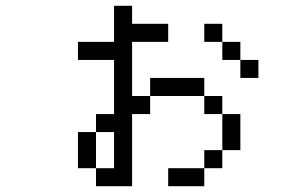

<svg xmlns="http://www.w3.org/2000/svg" viewBox="-20 -520 1040 665"><path d="M875 -250V-312.5H812.5V-250ZM562.5 -375V-437.5H437.5V-500H375Q375 -500 375 -375H250V-312.5H375V-125H312.5V-62.5H250Q250 -62.5 250 62.5H312.5V125H437.5Q437.5 125 437.5 -125H500V-187.5H437.5V-375ZM312.5 62.5Q312.5 62.5 312.5 -62.5H375Q375 -62.5 375 62.5ZM687.5 62.5H562.5V125H687.5ZM687.5 62.5H750V0H687.5ZM750 0H812.5Q812.5 0 812.5 -125H750Q750 -125 750 0ZM750 -125V-187.5H687.5V-125ZM500 -187.5H687.5V-250H500ZM812.5 -312.5V-375H750V-312.5ZM750 -375V-437.5H687.5V-375Z"/></svg>

Font: BFUnifontExMono
Style: Regular
Weight: 500
Version: Version 15.0.06